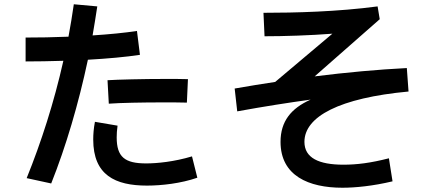

<svg xmlns="http://www.w3.org/2000/svg" viewBox="-20 -810 2040 900"><path d="M436 -780 326 -790C319 -739 310 -688 301 -638C230 -635 160 -634 100 -634V-522C153 -522 214 -523 277 -525C233 -329 173 -143 105 25L220 50C289 -123 348 -323 392 -530C483 -535 571 -543 636 -553L622 -665C565 -656 491 -649 414 -644C422 -689 429 -735 436 -780ZM417 -156C417 11 520 60 669 60C736 60 828 50 905 23L880 -77C797 -52 717 -44 665 -44C565 -44 527 -74 527 -166C527 -181 528 -200 531 -221L425 -239C419 -208 417 -180 417 -156ZM484 -434 490 -324C542 -328 650 -330 743 -330C784 -330 825 -330 856 -329L861 -439C832 -440 793 -440 756 -440C653 -440 529 -437 484 -434Z M1895 -381 1887 -491C1750 -484 1607 -471 1455 -452L1760 -720L1750 -780C1563 -755 1362 -750 1215 -750L1220 -640C1312 -640 1433 -644 1538 -652L1270 -426C1208 -417 1145 -406 1080 -395L1092 -288C1218 -311 1334 -329 1436 -343C1344 -302 1295 -241 1295 -145C1295 14 1427 70 1585 70C1645 70 1728 62 1820 40L1803 -68C1717 -46 1653 -38 1590 -38C1474 -38 1407 -70 1407 -145C1407 -264 1572 -351 1895 -381Z"/></svg>

Font: KT Kiyosuna Sans Bold
Style: Regular
Weight: 700
Designer: [Zen Kaku Gothic] Yoshimichi Ohira
Version: Version 1.010;Glyphs 3.1.2 (3151)